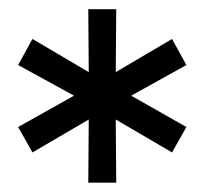

<svg xmlns="http://www.w3.org/2000/svg" viewBox="-20 -762 440 413"><path d="M19 -488.8 139.2 -556.2 19 -622.1 49.8 -678.2 170.9 -606.9 169.9 -742.2H230L229 -606.9L350.1 -678.2L380.9 -622.1L262.2 -556.2L380.9 -488.8L350.1 -434.1L229 -504.9L230 -369.1H169.9L170.9 -504.9L49.8 -434.1Z"/></svg>

Font: Montserrat Medium
Style: Regular
Weight: 500
Designer: Julieta Ulanovsky
Foundry: Julieta Ulanovsky
Version: Version 7.200